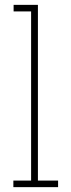

<svg xmlns="http://www.w3.org/2000/svg" viewBox="-20 -770 294 790"><path d="M219 0H35V-27H108V-723H36V-750H136V-27H219Z"/></svg>

Font: Josefin Slab Light
Style: Regular
Weight: 300
Designer: Santiago Orozco
Foundry: Typemade
Version: Version 2.000